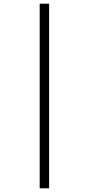

<svg xmlns="http://www.w3.org/2000/svg" viewBox="-20 -780 482 1040"><path d="M195 240V-760H246V240Z"/></svg>

Font: Noto Serif Bengali ExtraCondensed
Style: Regular
Weight: 400
Width: 2
Designer: Juan Bruce, Universal Thirst, Indian Type Foundry and the Monotype Design Team.
Foundry: Monotype Imaging Inc.
Version: Version 2.003; ttfautohint (v1.8.4.7-5d5b)